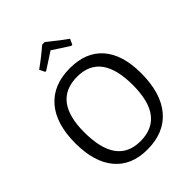

<svg xmlns="http://www.w3.org/2000/svg" viewBox="-241 -984 1118 1118"><g transform="rotate(-45 317.5 -425.0)"><path d="M208 -733 192 -767Q250 -808 308 -858H329Q405 -796 447 -767L431 -733H422Q410 -741 374 -764Q338 -787 319 -800Q298 -786 216 -733ZM325 -647Q457 -647 527.5 -566Q598 -485 598 -333Q598 -169 523 -80.5Q448 8 309 8Q179 8 108.5 -76Q38 -160 38 -315Q38 -475 112.5 -561Q187 -647 325 -647ZM320 -582Q120 -582 120 -324Q120 -55 315 -55Q515 -55 515 -318Q515 -582 320 -582Z"/></g></svg>

Font: Alegreya Sans SC
Style: Regular
Weight: 400
Designer: Juan Pablo del Peral
Foundry: Huerta Tipografica
Version: Version 2.007